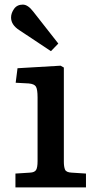

<svg xmlns="http://www.w3.org/2000/svg" viewBox="-20 -813 422 833"><path d="M47 0V-60L110 -64Q130 -65 136.5 -75.5Q143 -86 143 -114V-390Q143 -425 136 -437Q129 -449 104 -451L48 -454L56 -517L243 -528L257 -520V-111Q257 -90 262 -77.5Q267 -65 291 -64L353 -60V0ZM201 -591 64 -682Q28 -705 28 -737Q28 -756 41 -774.5Q54 -793 79 -793Q101 -793 124 -763L233 -624Z"/></svg>

Font: Literata 7pt Medium
Style: Regular
Weight: 500
Designer: Latin by Veronika Burian and Jose Scaglione. Greek by Irene Vlachou. Cyrillic by Vera Evstafieva.
Foundry: TypeTogether
Version: Version 3.002